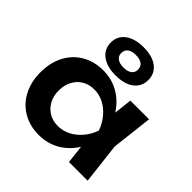

<svg xmlns="http://www.w3.org/2000/svg" viewBox="-226 -1060 1258 1258"><g transform="rotate(45 403.0 -431.5)"><path d="M584 0 560 -208 587 -284 560 -359 584 -569H757L724 -284L757 0ZM628 -284Q612 -194 569.5 -126.5Q527 -59 462.5 -22Q398 15 318 15Q235 15 171 -22.5Q107 -60 71.5 -127.5Q36 -195 36 -284Q36 -374 71.5 -441.5Q107 -509 171 -546.5Q235 -584 318 -584Q398 -584 462.5 -547Q527 -510 570 -442.5Q613 -375 628 -284ZM205 -284Q205 -234 225.5 -196Q246 -158 282 -136.5Q318 -115 365 -115Q412 -115 453.5 -136.5Q495 -158 527 -196Q559 -234 577 -284Q559 -334 527 -372.5Q495 -411 453.5 -432.5Q412 -454 365 -454Q318 -454 282 -432.5Q246 -411 225.5 -372.5Q205 -334 205 -284ZM398 -617Q318 -617 271 -652Q224 -687 224 -748Q224 -808 271 -843Q318 -878 398 -878Q480 -878 526 -843Q572 -808 572 -748Q572 -687 526 -652Q480 -617 398 -617ZM398 -690Q435 -690 455.5 -705Q476 -720 476 -747Q476 -776 456 -791Q436 -806 398 -806Q362 -806 341.5 -791Q321 -776 321 -747Q321 -720 341.5 -705Q362 -690 398 -690Z"/></g></svg>

Font: Unbounded Medium
Style: Regular
Weight: 500
Designer: Luke Prowse, Jean-Baptiste Morizot, Fátima Lázaro, Florian Runge
Foundry: NaN
Version: Version 1.700